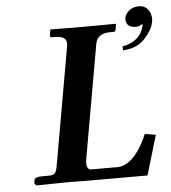

<svg xmlns="http://www.w3.org/2000/svg" viewBox="-52 -758 717 806"><g transform="rotate(-5 307.0 -355.0)"><path d="M248 -568.8Q249 -572.8 249 -582Q249 -612.8 201.2 -612.8H187Q180.2 -612.8 180.2 -621.1L184.1 -645L186 -646Q283.2 -645 323.2 -645Q323.2 -645 459 -646L460.9 -645L457 -621.1Q455.1 -613.3 448.2 -612.8H433.1Q378.9 -612.8 371.1 -568.8L287.1 -91.8Q285.2 -79.6 285.2 -75.2Q285.2 -46.4 304.2 -45.9H414.1Q451.2 -45.9 484.6 -82Q518.1 -118.2 541 -174.8L586.9 -167L537.1 0H286.1L209 -1L68.8 1L61 -7.8L63 -22.9Q65.9 -35.2 95.2 -35.2H125Q143.1 -35.2 150.1 -43Q157.2 -50.8 161.1 -75.2ZM563 -710.9Q586.9 -710.9 600.3 -693.8Q613.8 -676.8 613.8 -652.8Q613.8 -647.9 611.8 -638.2Q606 -607.4 573 -571.3Q540 -535.2 481 -532.2L480 -548.8Q555.2 -563 570.8 -626Q571.8 -631.8 570.8 -636.2Q559.6 -626.5 543.9 -626Q502 -626 502 -661.1Q502 -662.1 502.4 -665Q502.9 -668 502.9 -669.9Q505.9 -684.1 522 -697.5Q538.1 -710.9 563 -710.9Z"/></g></svg>

Font: Linux Libertine O
Style: Semibold Italic
Weight: 600
Italic angle: -11.5°
Designer: Philipp H. Poll
Foundry: Philipp H. Poll
Version: Version 5.1.2